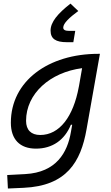

<svg xmlns="http://www.w3.org/2000/svg" viewBox="-20 -825 626 1079"><path d="M24.4 234.4 112.3 230.5C354.5 219.7 434.1 85 466.3 -98.1L541.5 -522.5H532.2C252.4 -522.5 41 -370.1 41 -135.3C41 -42 91.3 10.3 182.1 10.3C274.4 10.3 343.3 -38.1 378.4 -124H385.7L378.4 -82.5C358.9 31.7 296.9 143.6 122.1 153.3L20.5 158.7ZM441.4 -441.9 424.3 -343.8 422.9 -336.9C392.1 -169.4 314.5 -66.4 206.1 -66.4C154.8 -66.4 126.5 -94.7 126.5 -146C126.5 -298.8 261.2 -418.5 441.4 -441.9ZM355.5 -587.9H392.1L402.8 -651.4H369.6C346.2 -651.4 335.4 -657.2 335.4 -669.9C335.4 -693.4 367.7 -724.6 419.9 -763.2L376 -804.7C304.2 -748.5 264.2 -700.7 264.2 -653.3C264.2 -606.4 293.9 -587.9 355.5 -587.9Z"/></svg>

Font: Cascadia Code SemiLight
Style: Italic
Weight: 350
Italic angle: -10°
Monospace: yes
Designer: Aaron Bell
Foundry: Saja Typeworks
Version: Version 2404.023